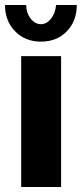

<svg xmlns="http://www.w3.org/2000/svg" viewBox="-30 -750 328 770"><path d="M55 0V-525H215V0ZM134 -653Q157 -653 174.5 -675Q192 -697 195 -730H278Q278 -666 238 -624.5Q198 -583 134 -583Q71 -583 30.5 -624.5Q-10 -666 -10 -730H75Q75 -699 92.5 -676Q110 -653 134 -653Z"/></svg>

Font: Raleway Thin ExtraBold
Style: Regular
Weight: 800
Version: Version 4.026